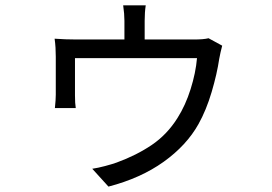

<svg xmlns="http://www.w3.org/2000/svg" viewBox="-20 -626 1017 718"><path d="M521 -548.3V-433.8H445.3V-548.3Q445.3 -573.6 440.6 -606.1H525Q521 -579.7 521 -548.3ZM799.8 -405.9Q791.6 -350.2 771.5 -282Q751.3 -213.9 722.2 -161.9Q677.6 -82.2 591.8 -20.8Q506 40.5 385.6 71.8L325 5.1Q345.8 2.1 372.6 -5Q399.4 -12.1 416.4 -18.2Q490.5 -45.3 547.5 -83.9Q604.6 -122.6 643.4 -184.2Q673.6 -231.7 692.8 -292.7Q712 -353.6 716.7 -408.7H260.4V-268.7Q260.4 -239.1 263.3 -221.9H185.3Q188.6 -253.4 188.6 -272V-413.9Q188.6 -429.4 187.6 -447.6Q186.5 -465.8 184.2 -481.3Q225.7 -478.3 266.5 -478.3H705.4Q741.2 -478.3 759.9 -483L810.9 -455.2Q807.3 -442.4 804.8 -430.4Q802.4 -418.5 799.8 -405.9Z"/></svg>

Font: Min Sans VF VF
Style: Regular
Weight: 400
Designer: Jinseong-Kim, NotoSansCJK, Nunito
Foundry: Jinseong-Kim
Version: Version 1.420;Glyphs 3.1.2 (3151)